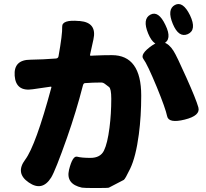

<svg xmlns="http://www.w3.org/2000/svg" viewBox="-20 -890 1040 968"><path d="M238 5Q193 77 125 30Q56 -17 107 -85Q160 -156 239 -449Q240 -454 235 -453L145 -440Q60 -427 54 -508Q48 -589 134 -589Q158 -589 198 -591L262 -595Q273 -596 275 -606Q295 -718 293.5 -755Q292 -792 379 -784H383Q470 -776 451 -691L434 -614Q433 -609 438 -609L458 -610Q501 -612 544 -612Q692 -612 692 -408Q692 -304 680 -213Q665 -99 636 -39Q611 13 604 17Q567 37 529 56Q526 58 462 58Q403 58 393 56Q311 38 328 -34Q346 -106 369 -100Q392 -94 436 -94Q486 -94 504 -130.5Q522 -167 532 -246Q541 -316 541 -392Q541 -443 529.5 -451.5Q518 -460 509 -467Q500 -474 490 -474Q449 -474 409 -471Q401 -471 398 -459Q364 -327 318 -196Q259 -29 238 5ZM911 -287Q830 -267 822.5 -304.5Q815 -342 771 -450Q722 -568 703 -592.5Q684 -617 747 -661Q810 -705 855 -633Q870 -610 920 -498Q968 -391 980 -349Q992 -307 911 -287ZM927 -718Q881 -698 851 -770Q821 -843 862 -865Q902 -886 938 -813Q973 -739 927 -718ZM803 -669Q757 -649 727 -721Q697 -794 738 -816Q779 -838 814 -764Q850 -690 803 -669Z"/></svg>

Font: Resource Han Rounded KR Heavy
Style: Regular
Weight: 900
Designer: Cyano Hao (round all glyphs); Ryoko NISHIZUKA 西塚涼子 (kana, bopomofo & ideographs); Paul D. Hunt (Latin, Greek & Cyrillic)
Foundry: Cyano Hao
Version: 0.990